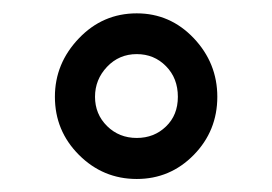

<svg xmlns="http://www.w3.org/2000/svg" viewBox="-20 -741 414 292"><path d="M63.5 -593.8Q63.5 -644.5 99.9 -682.6Q136.2 -720.7 188 -720.7Q238.8 -720.7 274.7 -682.9Q310.5 -645 310.5 -593.8Q310.5 -542 274.7 -505.4Q238.8 -468.8 188 -468.8Q136.7 -468.8 100.1 -505.4Q63.5 -542 63.5 -593.8ZM188 -531.2Q214.4 -531.2 232.4 -548.6Q250.5 -565.9 250.5 -593.8Q250.5 -622.1 232.4 -640.4Q214.4 -658.7 188 -658.7Q161.1 -658.7 142.8 -639.4Q124.5 -620.1 124.5 -593.8Q124.5 -567.4 142.8 -549.3Q161.1 -531.2 188 -531.2Z"/></svg>

Font: Vazir
Style: Regular
Weight: 400
Designer: Saber Rastikerdar
Foundry: Saber Rastikerdar
Version: Version 30.0.0